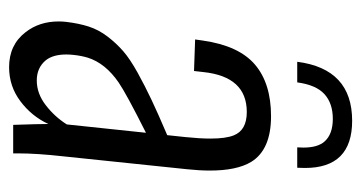

<svg xmlns="http://www.w3.org/2000/svg" viewBox="-212 -599 821 437"><g transform="rotate(90 198.5 -380.5)"><path d="M120.6 -646.5Q136.7 -771.5 254.9 -771.5Q362.3 -771.5 362.3 -664.1Q362.3 -655.8 361.8 -646.5H315.4Q315.9 -653.8 315.9 -660.6Q315.9 -692.9 302.2 -708.5Q285.6 -727.5 250.5 -727.5Q215.3 -727.5 194.3 -708.5Q173.3 -689.5 167.5 -646.5ZM132.8 9.3Q82 9.3 53.2 -28.3Q28.8 -59.6 28.8 -103.5Q28.8 -111.8 29.8 -120.6Q33.2 -149.4 40.5 -172.1Q47.9 -194.8 63.2 -214.8Q78.6 -234.9 96.2 -250.2Q113.8 -265.6 145 -283Q176.3 -300.3 207.3 -314.9Q238.3 -329.6 287.6 -350.6L292 -392.1Q295.4 -424.8 295.4 -449.2Q295.4 -483.9 288.1 -502Q276.4 -531.7 234.9 -531.7Q154.3 -531.7 144 -432.6L141.6 -411.6L69.8 -414.1Q70.3 -418 72.3 -431.6Q84 -513.7 127 -550.3Q169.9 -586.9 244.6 -586.9Q320.8 -586.9 348.6 -541.5Q368.2 -508.8 368.2 -447.8Q368.2 -423.8 365.2 -396L335.9 -114.7Q329.1 -54.2 329.1 -10.7Q329.1 -5.4 329.1 0H264.2Q262.2 -59.1 262.2 -80.1Q244.6 -42 210.4 -16.4Q176.3 9.3 132.8 9.3ZM163.1 -53.7Q192.9 -53.7 219.2 -74Q245.6 -94.2 263.2 -122.1L282.2 -302.2Q193.8 -257.8 168 -240.2Q124 -210 111.3 -169.9Q106.9 -155.3 105 -137.7Q104 -128.9 104 -121.1Q104 -90.8 117.2 -74.2Q134.3 -53.7 163.1 -53.7Z"/></g></svg>

Font: Oswald
Style: Light
Weight: 300
Designer: Vernon Adams
Foundry: Vernon Adams
Version: 3.0; ttfautohint (v0.95.6-bc232) -l 8 -r 50 -G 200 -x 0 -w "